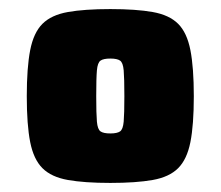

<svg xmlns="http://www.w3.org/2000/svg" viewBox="-20 -716 486 423"><path d="M223 -313Q166 -313 129.5 -319.5Q93 -326 73.5 -345.5Q54 -365 46.5 -403Q39 -441 39 -504Q39 -567 46.5 -605.5Q54 -644 73.5 -663.5Q93 -683 129.5 -689.5Q166 -696 223 -696Q280 -696 316.5 -689.5Q353 -683 372.5 -663.5Q392 -644 399.5 -605.5Q407 -567 407 -504Q407 -441 399.5 -403Q392 -365 372.5 -345.5Q353 -326 316.5 -319.5Q280 -313 223 -313ZM223 -422Q238 -422 244.5 -426.5Q251 -431 252.5 -448Q254 -465 254 -504Q254 -544 252.5 -561Q251 -578 244.5 -582.5Q238 -587 223 -587Q208 -587 201.5 -582.5Q195 -578 193.5 -561Q192 -544 192 -504Q192 -465 193.5 -448Q195 -431 201.5 -426.5Q208 -422 223 -422Z"/></svg>

Font: Saira Black
Style: Regular
Weight: 900
Designer: Hector Gatti with collaboration of the Omnibus-Type team
Foundry: Omnibus-Type
Version: Version 1.100; ttfautohint (v1.8.3)